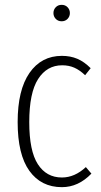

<svg xmlns="http://www.w3.org/2000/svg" viewBox="-20 -763 418 794"><path d="M355 -481 332 -452Q310 -473 287.5 -483Q265 -493 237 -493Q174 -493 137.5 -436Q101 -379 101 -258Q101 -139 136.5 -84Q172 -29 236 -29Q289 -29 335 -72L358 -45Q304 11 236 11Q150 11 101.5 -56.5Q53 -124 53 -258Q53 -391 102 -461.5Q151 -532 236 -532Q271 -532 299.5 -520Q328 -508 355 -481ZM269 -709Q269 -695 259.5 -685Q250 -675 235 -675Q220 -675 210.5 -685Q201 -695 201 -709Q201 -723 210.5 -733Q220 -743 235 -743Q250 -743 259.5 -733Q269 -723 269 -709Z"/></svg>

Font: Fira Sans Extra Condensed ExtraLight
Style: Regular
Weight: 275
Width: 1
Designer: Carrois Corporate & Edenspiekermann AG
Foundry: Carrois Corporate GbR & Edenspiekermann AG
Version: Version 4.203